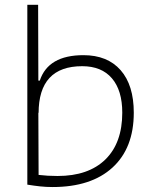

<svg xmlns="http://www.w3.org/2000/svg" viewBox="-20 -752 626 782"><path d="M193.8 9.8Q168 9.8 143.1 7.1Q118.2 4.4 91.3 0V-732.4H135.3L136.2 -423.8H142.1Q176.3 -527.3 319.8 -527.3Q417.5 -527.3 471.2 -466.3Q524.9 -405.3 524.9 -293Q524.9 -148.9 438.2 -69.6Q351.6 9.8 193.8 9.8ZM136.2 -294.4 137.2 -39.6Q173.8 -35.2 214.4 -35.2Q340.3 -35.2 409.2 -102.5Q478 -169.9 478 -293Q478 -383.8 435.8 -433.1Q393.6 -482.4 314.9 -482.4Q137.2 -482.4 137.2 -291Z"/></svg>

Font: Cascadia Code ExtraLight
Style: Regular
Weight: 200
Monospace: yes
Designer: Aaron Bell
Foundry: Saja Typeworks
Version: Version 2407.024; ttfautohint (v1.8.4)